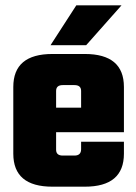

<svg xmlns="http://www.w3.org/2000/svg" viewBox="-20 -702 511 722"><path d="M177 -499H299Q446 -499 446 -375V-205H191V-139Q191 -117 216 -117H260Q285 -117 285 -141V-169H446V-124Q446 0 299 0H177Q30 0 30 -124V-375Q30 -499 177 -499ZM191 -297H285V-360Q285 -382 260 -382H216Q191 -382 191 -360ZM437 -682 304 -532H170L267 -682Z"/></svg>

Font: Teko
Style: Bold
Weight: 700
Designer: Manushi Parikh, Jonny Pinhorn
Foundry: Indian Type Foundry
Version: Version 1.106;PS 1.0;hotconv 1.0.78;makeotf.lib2.5.61930; tt